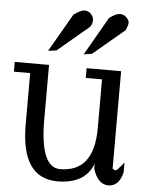

<svg xmlns="http://www.w3.org/2000/svg" viewBox="-65 -822 672 881"><g transform="rotate(5 271.0 -381.0)"><path d="M239 -753Q271 -777 289 -777Q307 -777 319 -764Q331 -751 331 -735.5Q331 -720 321 -705L176 -583L138 -578ZM403 -752Q433 -775 451.5 -775Q470 -775 482 -763Q495 -749 495 -739Q495 -728 485 -704L340 -582L302 -576ZM321 -514H480V-66Q486 -59 495 -59Q501 -59 532 -98V-53Q516 13 467 13Q418 13 396 -58V-80Q359 15 232 15Q65 14 65 -232V-469H-10V-514H148V-252Q150 -42 240 -42Q396 -42 396 -245V-469H321Z"/></g></svg>

Font: Sawarabi Mincho
Style: Regular
Weight: 400
Version: Version 1.00